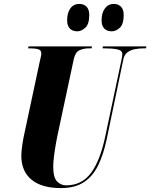

<svg xmlns="http://www.w3.org/2000/svg" viewBox="-20 -951 768 981"><path d="M291 10Q193 10 141 -33Q89 -76 89 -155Q89 -174 93 -204Q97 -234 101 -252L183 -636Q187 -653 189 -662Q191 -671 191 -678Q191 -695 175 -699.5Q159 -704 133 -704H123L126 -714H450L448 -704H435Q408 -704 386.5 -694.5Q365 -685 357 -649L272 -251Q270 -241 265 -213Q260 -185 256 -153.5Q252 -122 252 -100Q252 -44 271.5 -24Q291 -4 318 -4Q398 -4 445 -67.5Q492 -131 518 -255L600 -642Q605 -662 605 -674Q605 -694 578.5 -699Q552 -704 514 -704H504L506 -714H728L726 -704H715Q693 -704 670.5 -700Q648 -696 631.5 -684Q615 -672 610 -647L525 -239Q509 -163 482 -107Q455 -51 409 -20.5Q363 10 291 10ZM551 -791Q527 -791 513 -805Q499 -819 499 -848Q499 -885 516 -908Q533 -931 561 -931Q584 -931 598 -917Q612 -903 612 -874Q612 -828 592.5 -809.5Q573 -791 551 -791ZM375 -791Q351 -791 337 -805Q323 -819 323 -848Q323 -885 339.5 -908Q356 -931 385 -931Q408 -931 422 -917Q436 -903 436 -874Q436 -828 416 -809.5Q396 -791 375 -791Z"/></svg>

Font: Noto Serif Display ExtraCondensed Black
Style: Italic
Weight: 900
Width: 2
Italic angle: -12°
Designer: Monotype Design Team
Foundry: Monotype Imaging Inc.
Version: Version 2.009